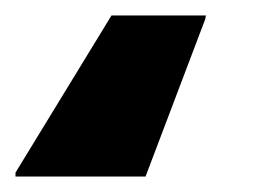

<svg xmlns="http://www.w3.org/2000/svg" viewBox="-114 -38 336 248"><path d="M-94 190V185L30 -18H152L151 -13L74 190Z"/></svg>

Font: Saira Semi Condensed Black
Style: Italic
Weight: 900
Width: 4
Italic angle: -12°
Designer: Hector Gatti with collaboration of the Omnibus-Type team
Foundry: Omnibus-Type
Version: Version 1.001; ttfautohint (v1.8)